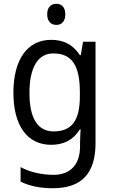

<svg xmlns="http://www.w3.org/2000/svg" viewBox="-20 -850 604 1017"><path d="M279 -830C249 -830 230 -811 230 -774C230 -738 249 -718 279 -718C307 -718 326 -738 326 -774C326 -811 307 -830 279 -830ZM251 -639C124 -639 51 -533 51 -359C51 -185 124 -83 251 -83C317 -83 368 -108 403 -165H407C406 -149 404 -112 404 -94V-75C404 24 351 76 264 76C201 76 138 62 89 35V112C135 135 192 147 260 147C416 147 486 65 486 -92V-629H420L408 -558H403C365 -616 314 -639 251 -639ZM262 -567C358 -567 403 -508 403 -362V-339C403 -210 359 -154 264 -154C179 -154 136 -224 136 -358C136 -493 181 -567 262 -567Z"/></svg>

Font: Noto Sans Kannada UI SemiCondensed SemiBold
Style: Regular
Weight: 600
Width: 4
Designer: Jelle Bosma - Monotype Design Team
Foundry: Monotype Imaging Inc.
Version: Version 2.006